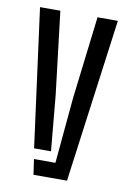

<svg xmlns="http://www.w3.org/2000/svg" viewBox="-73 -646 466 693"><g transform="rotate(10 160.0 -300.0)"><path d="M17.2 -600H91.7L127.9 -297.4L146.6 -94.4H84.6ZM90.8 -56.3H169.5L191.6 -297.4L228 -600H302.5L221.8 0H99.1Z"/></g></svg>

Font: Big Shoulders Stencil Display SC Thin
Style: Regular
Weight: 100
Designer: Patric King
Foundry: XO Type Co
Version: Version 2.001